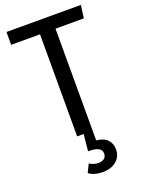

<svg xmlns="http://www.w3.org/2000/svg" viewBox="-170 -766 805 1082"><g transform="rotate(-20 232.0 -225.0)"><path d="M366 142Q366 187 334.5 213Q303 239 252 239Q203 239 170 215L194 166Q208 174 220 178Q232 182 247 182Q269 182 282 172Q295 162 295 142Q295 121 276 110.5Q257 100 214 100L224 0H185V-612H12V-689H458L448 -612H278V58Q322 62 344 85Q366 108 366 142Z"/></g></svg>

Font: Fira Sans Condensed
Style: Regular
Weight: 400
Width: 3
Designer: bBox Type GmbH & Carrois Corporate GbR & Edenspiekermann AG
Foundry: bBox Type GmbH & Carrois Corporate GbR & Edenspiekermann AG
Version: Version 4.301